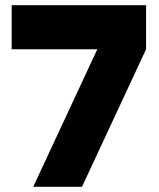

<svg xmlns="http://www.w3.org/2000/svg" viewBox="-20 -720 613 740"><path d="M25 -530H355L108 0H296L543 -530V-700H25Z"/></svg>

Font: Unageo
Style: Black
Weight: 900
Designer: Richard Sepsi
Foundry: Richard Sepsi
Version: Version 2.000